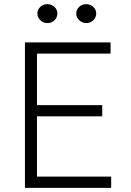

<svg xmlns="http://www.w3.org/2000/svg" viewBox="-20 -904 630 924"><path d="M100 0V-700H512V-646H158V-398H472V-344H158V-54H515V0ZM208 -793Q188 -793 174 -806.8Q160 -820.5 160 -839Q160 -851.5 166.5 -861.8Q173 -872 184 -878Q195 -884 208 -884Q227.5 -884 241.8 -871Q256 -858 256 -839Q256 -826.5 249.8 -816Q243.5 -805.5 232.5 -799.2Q221.5 -793 208 -793ZM395 -793Q375 -793 361 -806.8Q347 -820.5 347 -839Q347 -851 353.2 -861.2Q359.5 -871.5 370.5 -877.8Q381.5 -884 395 -884Q414.5 -884 428.8 -871Q443 -858 443 -839Q443 -826.5 436.5 -816Q430 -805.5 419 -799.2Q408 -793 395 -793Z"/></svg>

Font: Geologica Cursive Thin
Style: Regular
Weight: 250
Designer: Sindre Bremnes, Frode Helland
Foundry: Monokrom Skriftforlag AS
Version: Version 1.010;gftools[0.9.28]